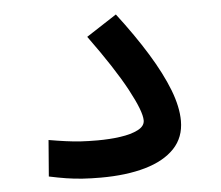

<svg xmlns="http://www.w3.org/2000/svg" viewBox="-42 -532 670 582"><g transform="rotate(-5 293.0 -241.5)"><path d="M242.2 2.9Q212.4 2.9 187 1.2Q161.6 -0.5 137.2 -4.4Q112.8 -8.3 85.4 -14.2L94.2 -124.5Q122.6 -119.6 145.5 -116.5Q168.5 -113.3 191.2 -111.8Q213.9 -110.4 242.2 -110.4Q278.3 -110.4 311.5 -115Q344.7 -119.6 365.7 -130.4Q386.7 -141.1 386.7 -158.7Q386.7 -186 349.9 -254.6Q313 -323.2 238.3 -425.8L330.6 -485.8Q383.3 -417 420.9 -355.7Q458.5 -294.4 478.8 -242.2Q499 -189.9 499 -147.5Q499 -97.2 467.3 -63.7Q435.5 -30.3 377.9 -13.7Q320.3 2.9 242.2 2.9Z"/></g></svg>

Font: Cascadia Mono Medium
Style: Regular
Weight: 500
Monospace: yes
Designer: Aaron Bell
Foundry: Saja Typeworks
Version: Version 2407.024